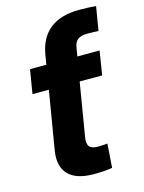

<svg xmlns="http://www.w3.org/2000/svg" viewBox="-112 -797 648 867"><g transform="rotate(-15 211.5 -363.0)"><path d="M217.3 3.4Q135.7 3.4 99.1 -34.9Q62.5 -73.2 74.2 -145.5L129.9 -479.5H273.9L222.2 -168Q217.3 -138.2 227.8 -125Q238.3 -111.8 267.6 -111.8Q278.3 -111.8 290.8 -112.5Q303.2 -113.3 312 -114.3L304.2 -2.9Q286.1 0.5 263.4 2Q240.7 3.4 217.3 3.4ZM43 -417.5 61.5 -529.3H386.7L368.7 -417.5ZM120.6 -425.3 137.7 -529.3 145.5 -575.2Q158.7 -652.3 208.7 -691.4Q258.8 -730.5 346.2 -730.5Q370.1 -730.5 389.9 -729.5Q409.7 -728.5 423.3 -727.1L404.8 -615.7Q395.5 -616.2 381.1 -616.7Q366.7 -617.2 353.5 -617.2Q324.2 -617.2 309.1 -606.4Q293.9 -595.7 290 -572.3L282.7 -529.3L265.6 -425.3Z"/></g></svg>

Font: Inter 24pt
Style: Bold Italic
Weight: 700
Italic angle: -9.3988°
Version: Version 4.001;git-66647c0bb